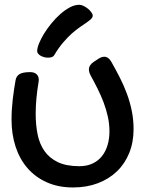

<svg xmlns="http://www.w3.org/2000/svg" viewBox="-20 -741 617 812"><path d="M45.9 -401.9Q48.8 -418.9 62.5 -427.5Q76.2 -436 107.9 -436Q125 -436 134.5 -427.2Q144 -418.5 144 -402.8Q144 -400.4 143.6 -398.4Q143.1 -396.5 143.1 -394Q137.7 -362.3 134.3 -328.1Q130.9 -293.9 130.9 -258.8Q130.9 -213.4 138.9 -173.1Q147 -132.8 167.7 -102.8Q188.5 -72.8 224.4 -55.4Q260.3 -38.1 315.9 -38.1Q347.2 -38.1 371.1 -49.3Q395 -60.5 410.9 -80.3Q426.8 -100.1 434.8 -127Q442.9 -153.8 442.9 -185.1Q442.9 -216.3 436.3 -246.6Q429.7 -276.9 418.7 -306.4Q407.7 -335.9 393.3 -364.7Q378.9 -393.6 362.8 -422.9Q356 -436 356 -446.8Q356 -465.8 376 -479L396 -492.2Q409.2 -501 420.9 -501Q439 -501 451.2 -479Q469.7 -446.3 486.8 -412.8Q503.9 -379.4 516.8 -344.2Q529.8 -309.1 537.4 -271.7Q544.9 -234.4 544.9 -194.8Q544.9 -139.6 526.6 -94.2Q508.3 -48.8 474.6 -16.4Q440.9 16.1 393.8 33.9Q346.7 51.8 289.1 51.8Q226.6 51.8 178 30Q129.4 8.3 96.2 -30Q63 -68.4 45.9 -120.8Q28.8 -173.3 28.8 -234.9Q28.8 -277.8 33.9 -321Q39.1 -364.3 45.9 -401.9ZM372.1 -674.8Q372.1 -667.5 365 -660.6Q357.9 -653.8 345.9 -645.5Q334 -637.2 317.9 -626.2Q301.8 -615.2 283.9 -599.4Q266.1 -583.5 247.1 -561.3Q228 -539.1 210 -508.8Q206.1 -502 199 -499.5Q191.9 -497.1 183.1 -497.1Q174.8 -497.1 166.7 -499.3Q158.7 -501.5 152.1 -505.1Q145.5 -508.8 141.4 -513.9Q137.2 -519 137.2 -524.9Q137.2 -538.1 145.3 -557.9Q153.3 -577.6 166.7 -599.4Q180.2 -621.1 198 -642.8Q215.8 -664.6 235.6 -681.9Q255.4 -699.2 275.6 -710Q295.9 -720.7 314.9 -720.7Q323.7 -720.7 333.7 -715.8Q343.8 -710.9 352.3 -703.9Q360.8 -696.8 366.5 -688.7Q372.1 -680.7 372.1 -674.8Z"/></svg>

Font: Gochi Hand
Style: Regular
Weight: 400
Designer: Juan Pablo del Peral
Foundry: Juan Pablo del Peral
Version: Version 1.001